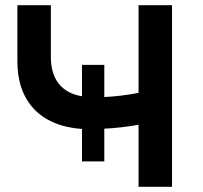

<svg xmlns="http://www.w3.org/2000/svg" viewBox="-20 -720 782 740"><path d="M296 -98H382V-224C422 -226 468 -231 514 -239V0H643V-700H514V-362C472 -354 426 -348 382 -346V-470H296V-349C218 -362 176 -414 176 -500V-700H47V-483C47 -330 135 -234 296 -223Z"/></svg>

Font: Chess Sans SemiBold
Style: Regular
Weight: 600
Designer: Wolf Bōese
Foundry: Wolf Bōese
Version: Version 7.223;Glyphs 3.3 (3306)